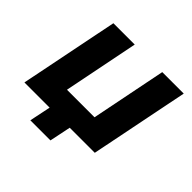

<svg xmlns="http://www.w3.org/2000/svg" viewBox="-163 -704 986 986"><g transform="rotate(45 330.5 -211.0)"><path d="M640 -538 532 0H350L326 116H180L204 0H21L129 -538H284L202 -128H402L484 -538Z"/></g></svg>

Font: MOST Montserrat
Style: Bold Italic
Weight: 700
Italic angle: -11.3°
Designer: Julieta Ulanovsky
Foundry: Julieta Ulanovsky
Version: Version 8.000;March 11, 2024;FontCreator 15.0.0.2926 64-bit